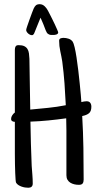

<svg xmlns="http://www.w3.org/2000/svg" viewBox="-20 -881 464 902"><path d="M409.2 -379.9Q409.2 -357.9 397.9 -348.9Q386.7 -339.8 366.2 -335.9Q370.6 -260.7 371.8 -186.5Q373 -112.3 373 -37.1Q373 -25.4 368.2 -19Q363.3 -12.7 350.6 -12.7Q339.8 -12.7 329.3 -15.1Q318.8 -17.6 310.5 -22.7Q302.2 -27.8 297.1 -36.4Q292 -44.9 292 -57.6V-210Q292 -238.8 292 -267.6Q292 -296.4 291 -325.2Q249 -319.3 207 -315.2Q165 -311 123 -309.6Q124.5 -205.6 128.9 -101.6Q130.4 -80.1 132.1 -59.6Q133.8 -39.1 133.8 -18.6Q133.8 -8.8 128.4 -3.9Q123 1 113.3 1Q106 1 97.7 -0.2Q89.4 -1.5 81.3 -4.4Q73.2 -7.3 66.4 -11.7Q59.6 -16.1 55.7 -22.5Q54.2 -24.9 53.2 -37.1Q52.2 -49.3 51.5 -67.9Q50.8 -86.4 50.3 -109.9Q49.8 -133.3 49.8 -158.2Q49.8 -183.1 49.8 -207.3Q49.8 -231.4 49.8 -252Q49.8 -272.5 49.8 -287.6Q49.8 -302.7 49.8 -308.6Q43 -308.6 37.6 -311.8Q32.2 -314.9 32.2 -322.3Q32.2 -331.1 37.4 -339.1Q42.5 -347.2 49.8 -352.5V-647.5Q49.8 -657.2 53.5 -663.1Q57.1 -668.9 67.4 -668.9Q84 -668.9 94 -664.1Q104 -659.2 109.1 -650.6Q114.3 -642.1 116 -630.1Q117.7 -618.2 118.2 -604.5Q119.6 -544.9 120.1 -485.4Q120.6 -425.8 122.1 -366.2Q164.1 -370.1 205.6 -374.3Q247.1 -378.4 289.1 -386.7Q286.6 -438.5 283 -489.3Q279.3 -540 272.5 -591.8Q268.6 -616.2 263.2 -640.4Q257.8 -664.6 257.8 -689.5Q257.8 -698.2 264.4 -700.7Q271 -703.1 278.3 -703.1Q290 -703.1 302 -699.2Q314 -695.3 321.3 -685.5Q325.7 -679.2 330.6 -658.9Q335.4 -638.7 339.6 -610.8Q343.8 -583 347.7 -550.8Q351.6 -518.6 354.5 -489Q357.4 -459.5 359.6 -435.8Q361.8 -412.1 362.3 -401.4Q368.2 -402.8 374.5 -404.1Q380.9 -405.3 386.7 -405.3Q398.4 -405.3 403.8 -398.2Q409.2 -391.1 409.2 -379.9ZM253.4 -728.5Q253.4 -724.6 250.5 -722.2Q247.6 -719.7 243.7 -718.5Q239.7 -717.3 235.4 -717Q231 -716.8 228 -716.8Q223.6 -716.8 218.5 -717Q213.4 -717.3 209.5 -719.7Q202.6 -722.7 200 -727.8Q197.3 -732.9 194.8 -738.3Q189 -753.9 183.1 -768.6Q177.2 -783.2 170.4 -797.9Q163.6 -780.8 156.7 -764.2Q149.9 -747.6 143.1 -730.5Q141.6 -726.1 139.9 -722.9Q138.2 -719.7 134.3 -716.8Q133.3 -715.8 129.4 -715.8Q125.5 -715.8 120.8 -718Q116.2 -720.2 112.3 -723.6Q108.4 -727.1 105.7 -731.4Q103 -735.8 103 -740.2Q103 -743.7 107.7 -757.6Q112.3 -771.5 118.4 -788.3Q124.5 -805.2 130.1 -820.3Q135.7 -835.4 138.2 -840.8Q142.6 -850.6 148.7 -856Q154.8 -861.3 166.5 -861.3Q180.2 -861.3 190.9 -850.6Q199.7 -841.8 205.6 -830.3Q211.4 -818.8 217.3 -807.6Q219.2 -803.7 225.3 -791.7Q231.4 -779.8 237.5 -766.6Q243.7 -753.4 248.5 -742.2Q253.4 -731 253.4 -728.5Z"/></svg>

Font: Just Another Hand
Style: Regular
Weight: 400
Designer: Astigmatic (AOETI)
Foundry: Astigmatic (AOETI)
Version: Version 1.001